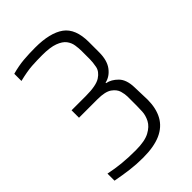

<svg xmlns="http://www.w3.org/2000/svg" viewBox="-167 -1123 639 639"><g transform="rotate(-45 152.0 -803.5)"><path d="M118.3 -546.8Q87.2 -546.8 58 -550.5Q28.8 -554.2 -3.3 -560.3V-593.5Q25.5 -587.5 53.8 -584.6Q82.2 -581.7 118 -581.7Q161.2 -581.7 183.5 -593.8Q205.8 -605.8 214.8 -623.2Q223.7 -640.7 224.5 -657.5Q225.3 -674.3 225.3 -684.5V-727.7Q225.3 -738.8 221.1 -753.9Q216.8 -769 200.6 -780.5Q184.3 -792 148.2 -792H61.2V-827H128.2Q177.5 -827 197.5 -840.2Q217.5 -853.3 221 -871.7Q224.5 -890 224.5 -904.5V-942.8Q224.5 -955.8 222.2 -970.7Q220 -985.5 210.7 -997.8Q201.3 -1010.2 180.2 -1018.1Q159.2 -1026 121.3 -1026Q96.3 -1026 72.8 -1024.5Q49.2 -1023 12.3 -1014V-1047.7Q41.8 -1055.8 68.1 -1058.1Q94.3 -1060.3 123.2 -1060.3Q192.5 -1060.3 227.6 -1035.1Q262.7 -1009.8 262.7 -946.8V-899Q262.7 -860.8 246.5 -839.1Q230.3 -817.3 206.3 -812V-809.8Q227 -805.8 244.8 -787.8Q262.5 -769.8 263.5 -733.3L265.3 -673.5Q265.3 -632.7 249.8 -604.2Q234.2 -575.7 201.7 -561.2Q169.2 -546.8 118.3 -546.8Z"/></g></svg>

Font: Matangi Light
Style: Regular
Weight: 300
Designer: Prashant Pant
Foundry: The Graphic Ant
Version: Version 3.002